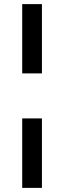

<svg xmlns="http://www.w3.org/2000/svg" viewBox="-20 -732 312 934"><path d="M88 -375V-712H184V-375ZM88 182V-156H184V182Z"/></svg>

Font: Muli SemiBold
Style: Regular
Weight: 600
Designer: Vernon Adams
Foundry: Vernon Adams
Version: Version 2.000